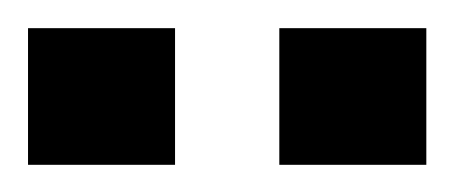

<svg xmlns="http://www.w3.org/2000/svg" viewBox="-20 -700 324 137"><path d="M0 -582.4V-679.9H104.9V-582.4ZM179.3 -582.4V-679.9H284.2V-582.4Z"/></svg>

Font: Saira Thin Condensed
Style: Regular
Weight: 100
Width: 3
Version: Version 1.101